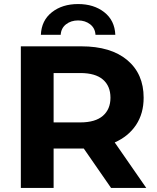

<svg xmlns="http://www.w3.org/2000/svg" viewBox="-20 -929 775 949"><path d="M83 0V-700H382Q528 -700 609 -632Q690 -564 690 -446Q690 -368 652.5 -311.5Q615 -255 547 -225L703 0H529L394 -195Q390 -195 386 -195H245V0ZM245 -324H377Q451 -324 488.5 -356.5Q526 -389 526 -446Q526 -504 488.5 -536Q451 -568 377 -568H245ZM182 -757Q185 -828 236.5 -868.5Q288 -909 366 -909Q444 -909 495.5 -868.5Q547 -828 550 -757H452Q450 -790 425.5 -809Q401 -828 366 -828Q331 -828 306.5 -809Q282 -790 280 -757Z"/></svg>

Font: Montserrat
Style: Bold
Weight: 700
Designer: Julieta Ulanovsky
Foundry: Julieta Ulanovsky
Version: Version 9.000; ttfautohint (v1.8.4.7-5d5b)